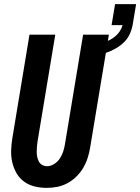

<svg xmlns="http://www.w3.org/2000/svg" viewBox="-20 -903 680 931"><path d="M207 8Q176 8 147.5 1Q119 -6 96.5 -22.5Q74 -39 60 -63.5Q46 -88 39.5 -116Q33 -144 34 -174Q35 -204 40 -234L123 -735H248L162 -217Q160 -204 159 -191.5Q158 -179 158 -166.5Q158 -154 160.5 -142Q163 -130 168.5 -119.5Q174 -109 185 -103Q196 -97 208 -97Q226 -97 243 -108Q260 -119 270.5 -135Q281 -151 286.5 -168.5Q292 -186 295 -204L383 -735H508L417 -187Q413 -162 405 -137Q397 -112 383.5 -89Q370 -66 350 -46.5Q330 -27 306.5 -14.5Q283 -2 257.5 3Q232 8 207 8ZM428 -630 419 -683Q434 -685 449.5 -688.5Q465 -692 480.5 -696.5Q496 -701 511 -708.5Q526 -716 538.5 -726.5Q551 -737 560.5 -751Q570 -765 574 -780V-781H521L538 -883H640L623 -781Q619 -760 610 -739.5Q601 -719 585.5 -702.5Q570 -686 551 -674Q532 -662 511.5 -653.5Q491 -645 470 -639.5Q449 -634 428 -630Z"/></svg>

Font: Iosevka SS04 Extrabold Oblique
Style: Regular
Weight: 800
Italic angle: -9°
Monospace: yes
Designer: Belleve Invis
Foundry: Belleve Invis
Version: Version 19.0.0; ttfautohint (v1.8.4)